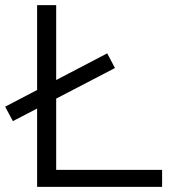

<svg xmlns="http://www.w3.org/2000/svg" viewBox="-21 -725 682 745"><path d="M123 0V-705H197V-66H608V0ZM29 -255 -1 -311 395 -518 425 -461Z"/></svg>

Font: Nunito Sans 7pt SemiExpanded Light
Style: Regular
Weight: 300
Width: 6
Designer: Vernon Adams
Foundry: Vernon Adams
Version: Version 3.101;gftools[0.9.27]